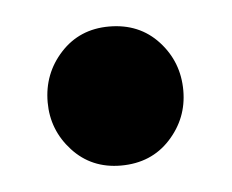

<svg xmlns="http://www.w3.org/2000/svg" viewBox="-28 -421 274 227"><g transform="rotate(-5 108.5 -307.5)"><path d="M189 -307Q189 -274 166.5 -249.5Q144 -225 108 -225Q73 -225 50.5 -249.5Q28 -274 28 -307Q28 -341 50.5 -365.5Q73 -390 108 -390Q144 -390 166.5 -365.5Q189 -341 189 -307Z"/></g></svg>

Font: Fira Sans Extra Condensed SemiBold
Style: Regular
Weight: 600
Width: 1
Designer: Carrois Corporate & Edenspiekermann AG
Foundry: Carrois Corporate GbR & Edenspiekermann AG
Version: Version 4.203